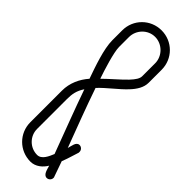

<svg xmlns="http://www.w3.org/2000/svg" viewBox="-375 -1190 1212 1212"><g transform="rotate(45 231.0 -584.0)"><path d="M337 -226C285 -364 237 -490 193 -618C239 -668 307 -716 351 -764C383 -798 407 -836 407 -878V-994C407 -1092 329 -1170 231 -1170C133 -1170 55 -1092 55 -994V-906C55 -828 97 -712 125 -632C83 -584 55 -524 55 -456V-438V-174C55 -76 133 2 231 2C277 2 313 -30 333 -64C341 -40 347 2 377 2C393 2 407 -12 407 -28C407 -32 407 -36 405 -38L369 -140C385 -180 395 -218 407 -254V-262C407 -278 393 -292 377 -292C347 -292 345 -250 337 -226ZM173 -680C153 -738 115 -858 115 -906V-994C115 -1058 167 -1112 231 -1112C295 -1112 349 -1058 349 -994V-878C349 -858 335 -836 307 -806C271 -768 215 -722 173 -680ZM305 -140C291 -106 271 -58 231 -58C167 -58 115 -110 115 -174V-438C115 -486 121 -520 149 -562C195 -430 251 -286 305 -140Z"/></g></svg>

Font: bauhaus_2017
Style: _regular
Weight: 400
Version: Version 1.0